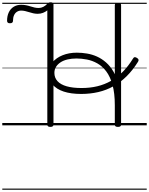

<svg xmlns="http://www.w3.org/2000/svg" viewBox="-20 -1099 1307 1684"><path d="M422 14Q408 14 401.5 9Q395 4 395 -5V-1008Q379 -995 357.5 -986.5Q336 -978 311 -978Q290 -978 271 -982.5Q252 -987 234.5 -992.5Q217 -998 200 -1002Q183 -1006 165 -1006Q145 -1006 128.5 -995.5Q112 -985 103 -965Q94 -945 94 -917Q94 -907 88 -901Q82 -895 67 -895Q53 -895 47.5 -901Q42 -907 42 -917Q42 -959 57 -990.5Q72 -1022 100 -1039.5Q128 -1057 165 -1057Q188 -1057 208.5 -1053Q229 -1049 247 -1043Q265 -1037 283 -1033Q301 -1029 320 -1029Q341 -1029 360 -1039Q379 -1049 392 -1063Q401 -1072 407.5 -1075.5Q414 -1079 424 -1079Q436 -1079 442.5 -1074.5Q449 -1070 449 -1060V-5Q449 4 442.5 9Q436 14 422 14ZM987 -176Q987 -282 966.5 -355Q946 -428 911.5 -473.5Q877 -519 833 -543.5Q789 -568 742 -577Q695 -586 651 -586Q608 -586 572 -577.5Q536 -569 510.5 -552Q485 -535 471 -512Q457 -489 457 -460Q457 -417 484.5 -387Q512 -357 565 -342Q618 -327 695 -327Q770 -327 834 -342.5Q898 -358 953.5 -389.5Q1009 -421 1057 -469.5Q1105 -518 1147 -586Q1153 -597 1162 -597.5Q1171 -598 1181 -591Q1193 -584 1195 -576Q1197 -568 1191 -558Q1145 -484 1091 -430.5Q1037 -377 975 -342.5Q913 -308 842 -291.5Q771 -275 692 -275Q602 -275 538.5 -296Q475 -317 441 -358Q407 -399 407 -460Q407 -512 440 -552Q473 -592 529 -614.5Q585 -637 654 -637Q697 -637 742.5 -629.5Q788 -622 830.5 -603Q873 -584 910.5 -551Q948 -518 976.5 -468.5Q1005 -419 1021 -349Q1037 -279 1037 -185ZM1015 14Q1001 14 994 9.5Q987 5 987 -5V-1054Q987 -1064 994 -1068.5Q1001 -1073 1015 -1073Q1029 -1073 1035.5 -1068.5Q1042 -1064 1042 -1054V-5Q1042 4 1035.5 9Q1029 14 1015 14ZM0 555H1267V565H0ZM0 -20H1267V0H0ZM0 -505H1267V-500H0ZM0 -1075H1267V-1065H0Z"/></svg>

Font: Playwrite AR Guides
Style: Regular
Weight: 400
Designer: Veronika Burian, José Scaglione
Foundry: TypeTogether
Version: Version 1.003